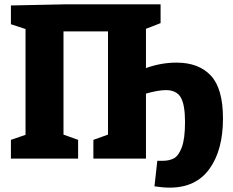

<svg xmlns="http://www.w3.org/2000/svg" viewBox="-20 -727 1068 880"><path d="M1002 -184Q1002 -39 940 47Q878 133 758 133Q727 133 688 127L701 10H726Q755 10 776.5 -1Q798 -12 813 -51Q828 -90 828 -168Q828 -247 808.5 -280.5Q789 -314 740 -314Q705 -314 649 -298V0H408V-86L475 -110V-583H271V-110L338 -86V0H30V-86L97 -109V-594L30 -616V-702L271 -707H716V-621L649 -595V-415Q718 -440 789 -440Q891 -440 946.5 -380.5Q1002 -321 1002 -184Z"/></svg>

Font: Bitter Pro ExtraBold
Style: Regular
Weight: 800
Designer: Sol Matas, and Bitter project Authors
Foundry: Sol Matas
Version: Version 1.010